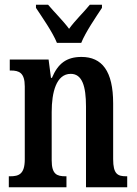

<svg xmlns="http://www.w3.org/2000/svg" viewBox="-20 -786 575 806"><path d="M219 -606H321C339 -651 383 -715 408 -753V-766H357C333 -736 294 -699 270 -665C245 -699 207 -736 182 -766H131V-753C156 -715 201 -651 219 -606ZM17 0H259V-46H255C219 -46 197 -54 197 -113V-316C197 -398 216 -476 277 -476C325 -476 341 -424 341 -339V0H514V-46H510C474 -46 455 -55 455 -118V-352C455 -488 408 -547 322 -547C259 -547 223 -519 198 -459H194L184 -536H21V-490H25C60 -490 84 -481 84 -423V-117C84 -55 59 -46 23 -46H17Z"/></svg>

Font: Noto Serif Lao ExtraCondensed SemiBold
Style: Regular
Weight: 600
Width: 2
Designer: Monotype Design Team
Foundry: Monotype Imaging Inc.
Version: Version 2.003